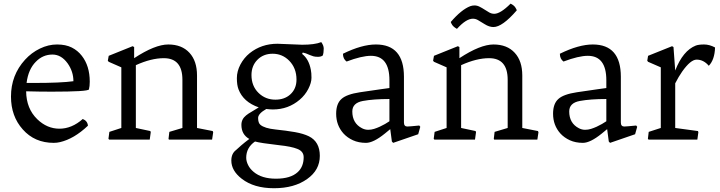

<svg xmlns="http://www.w3.org/2000/svg" viewBox="-20 -751 3874 1033"><path d="M425.3 -110.8Q450.7 -100.6 453.1 -74.7Q378.4 -3.9 302.7 13.7Q286.1 17.6 269 17.6Q166.5 17.6 102.5 -54.7Q39.1 -125.5 39.1 -231.4Q39.1 -346.7 114.7 -429.7Q149.4 -467.8 194.8 -489.7Q240.2 -511.7 286.9 -511.7Q333.5 -511.7 366 -495.4Q398.4 -479 419.9 -451.2Q462.9 -396.5 462.9 -311.5Q462.9 -287.6 458.5 -270Q453.1 -257.8 257.8 -257.8Q192.9 -257.8 120.6 -259.8Q121.6 -166.5 180.7 -109.4Q233.4 -58.6 299.8 -58.6Q366.2 -58.6 425.3 -110.8ZM161.1 -304.7Q307.6 -304.7 375 -314Q375 -366.2 343.8 -410.2Q309.6 -457.5 262.2 -457.5Q210.4 -457.5 172.9 -418.9Q132.3 -378.4 123 -304.7Z M861.3 -438Q793.5 -438 710.9 -400.4V-62.5L789.1 -45.9L791 -39.1L785.6 0H566.9L563.5 -4.4L568.4 -41.5L632.8 -62.5V-388.7L564.9 -418.5L560.1 -424.3L564.9 -450.7L693.4 -502.4L701.7 -498V-438Q814 -511.7 885.3 -511.7Q958.5 -511.7 999.5 -466.8Q1040 -422.9 1040 -344.7V-62.5L1124.5 -45.9L1127 -39.1L1121.1 0H888.7L886.7 -4.4L891.1 -41.5L961.4 -62.5V-321.8Q961.4 -438 861.3 -438Z M1412.6 -164.6Q1368.7 -139.6 1368.7 -116.2Q1368.7 -89.8 1380.9 -79.6Q1403.3 -60.5 1461.9 -54.4Q1520.5 -48.3 1566.4 -40.3Q1612.3 -32.2 1642.1 -17.6Q1700.7 11.7 1700.7 87.4Q1700.7 164.1 1632.8 211.9Q1563.5 261.7 1454.1 261.7Q1346.2 261.7 1280.8 210.9Q1224.6 167.5 1224.6 112.8Q1224.6 75.2 1250 56.2L1278.3 30.8Q1295.9 15.6 1321.3 -3.4Q1278.8 -27.3 1278.8 -79.1Q1278.8 -109.9 1303.7 -129.9Q1315.4 -139.6 1333 -149.4L1372.1 -173.3Q1289.1 -202.1 1263.2 -270.5Q1254.4 -293.5 1254.4 -330.6Q1254.4 -367.7 1273.4 -403.8Q1292.5 -439.9 1323.2 -464.8Q1386.7 -515.6 1472.7 -515.6L1605.5 -510.3Q1673.3 -510.3 1708.5 -524.4Q1721.7 -506.3 1721.7 -489.7Q1721.7 -465.8 1716.3 -452.1Q1706.1 -445.3 1690.7 -445.3Q1675.3 -445.3 1665.5 -448.2Q1655.8 -451.2 1646.5 -455.1Q1622.6 -466.3 1608.9 -468.3L1605.5 -460.9Q1641.6 -433.1 1652.3 -376Q1655.8 -359.9 1655.8 -332.8Q1655.8 -305.7 1638.7 -272.5Q1621.6 -239.3 1592.8 -214.8Q1531.2 -162.1 1448.2 -162.1Q1434.6 -162.1 1412.6 -164.6ZM1461.9 -214.8Q1486.3 -214.8 1506.3 -221.9Q1526.4 -229 1541.5 -242.7Q1575.2 -272.9 1575.2 -322.8Q1575.2 -384.3 1536.1 -424.3Q1499 -461.9 1446.8 -461.9Q1396.5 -461.9 1364.3 -428.7Q1333 -396.5 1333 -347.2Q1333 -288.1 1371.1 -251Q1408.2 -214.8 1461.9 -214.8ZM1304.7 97.7Q1304.7 116.2 1314.7 136.7Q1324.7 157.2 1344.7 173.8Q1388.2 210.4 1464.4 210.4Q1543.9 210.4 1582 174.8Q1613.8 145.5 1613.8 94.7Q1613.8 63 1579.1 49.8Q1547.4 37.1 1482.9 30.3Q1380.4 18.6 1352.1 10.3Q1304.7 43 1304.7 97.7Z M2171.4 -70.3Q2182.1 -70.3 2235.8 -75.7L2241.2 -68.8L2230 -28.8L2095.2 17.6L2088.4 10.3L2079.6 -56.2L2050.3 -32.2Q1988.8 17.6 1949.2 17.6Q1909.7 17.6 1879.2 3.7Q1848.6 -10.3 1828.1 -32.7Q1788.6 -76.7 1788.6 -139.2Q1788.6 -193.4 1817.4 -218.8Q1844.7 -243.7 1916.3 -254.6Q1987.8 -265.6 2029.1 -271Q2070.3 -276.4 2075.2 -277.3V-319.3Q2075.2 -450.7 1975.6 -450.7Q1926.3 -450.7 1844.7 -419.9Q1825.2 -434.1 1825.2 -461.9Q1926.8 -511.7 2002.4 -511.7Q2153.3 -511.7 2153.3 -337.9V-92.3Q2153.3 -70.3 2171.4 -70.3ZM1875.5 -151.4Q1875.5 -87.9 1927.7 -61Q1943.8 -52.7 1960.7 -52.7Q1977.5 -52.7 1992.9 -57.6Q2008.3 -62.5 2023.2 -69.3Q2038.1 -76.2 2051.8 -84L2075.2 -98.6V-218.3Q1989.7 -218.3 1932.6 -207.8Q1875.5 -197.3 1875.5 -151.4Z M2611.3 -438Q2543.5 -438 2460.9 -400.4V-62.5L2539.1 -45.9L2541 -39.1L2535.6 0H2316.9L2313.5 -4.4L2318.4 -41.5L2382.8 -62.5V-388.7L2314.9 -418.5L2310.1 -424.3L2314.9 -450.7L2443.4 -502.4L2451.7 -498V-438Q2564 -511.7 2635.3 -511.7Q2708.5 -511.7 2749.5 -466.8Q2790 -422.9 2790 -344.7V-62.5L2874.5 -45.9L2877 -39.1L2871.1 0H2638.7L2636.7 -4.4L2641.1 -41.5L2711.4 -62.5V-321.8Q2711.4 -438 2611.3 -438ZM2639.2 -676.8Q2672.4 -676.8 2727.1 -731.4Q2745.1 -722.7 2752.4 -711.2Q2759.8 -699.7 2760.3 -695.3Q2682.6 -605.5 2634.8 -605.5Q2612.3 -605.5 2587.9 -620.8Q2563.5 -636.2 2550.8 -643.3Q2538.1 -650.4 2524.4 -650.4Q2487.8 -650.4 2438.5 -595.7Q2419.9 -606 2412.8 -617.2Q2405.8 -628.4 2405.3 -632.8Q2462.9 -699.7 2510.3 -717.8Q2520.5 -721.7 2533.7 -721.7Q2546.9 -721.7 2560.8 -714.6Q2574.7 -707.5 2587.4 -699.2Q2600.1 -690.9 2612.5 -683.8Q2625 -676.8 2639.2 -676.8Z M3338.4 -70.3Q3349.1 -70.3 3402.8 -75.7L3408.2 -68.8L3397 -28.8L3262.2 17.6L3255.4 10.3L3246.6 -56.2L3217.3 -32.2Q3155.8 17.6 3116.2 17.6Q3076.7 17.6 3046.1 3.7Q3015.6 -10.3 2995.1 -32.7Q2955.6 -76.7 2955.6 -139.2Q2955.6 -193.4 2984.4 -218.8Q3011.7 -243.7 3083.3 -254.6Q3154.8 -265.6 3196 -271Q3237.3 -276.4 3242.2 -277.3V-319.3Q3242.2 -450.7 3142.6 -450.7Q3093.3 -450.7 3011.7 -419.9Q2992.2 -434.1 2992.2 -461.9Q3093.8 -511.7 3169.4 -511.7Q3320.3 -511.7 3320.3 -337.9V-92.3Q3320.3 -70.3 3338.4 -70.3ZM3042.5 -151.4Q3042.5 -87.9 3094.7 -61Q3110.8 -52.7 3127.7 -52.7Q3144.5 -52.7 3159.9 -57.6Q3175.3 -62.5 3190.2 -69.3Q3205.1 -76.2 3218.8 -84L3242.2 -98.6V-218.3Q3156.7 -218.3 3099.6 -207.8Q3042.5 -197.3 3042.5 -151.4Z M3793.5 -397Q3765.6 -430.2 3728 -430.2Q3695.8 -430.2 3650.4 -366.2Q3630.9 -338.4 3612.8 -302.7V-62.5L3735.4 -45.9L3737.3 -39.1L3731.9 0H3469.2L3465.8 -4.4L3470.2 -41.5L3535.2 -62.5V-388.7L3466.8 -418.5L3462.4 -424.3L3466.8 -450.7L3595.7 -502.4L3603.5 -498L3612.8 -371.6Q3654.3 -478.5 3723.6 -505.9Q3739.3 -511.7 3768.1 -511.7Q3796.9 -511.7 3827.1 -495.6Q3825.2 -430.2 3793.5 -397Z"/></svg>

Font: Trykker
Style: Regular
Weight: 400
Designer: Magnus Gaarde
Foundry: Magnus Gaarde
Version: Version 1.001